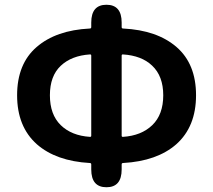

<svg xmlns="http://www.w3.org/2000/svg" viewBox="-20 -774 896 808"><path d="M428 14Q364 14 364 -61V-82Q364 -88 358 -88Q216 -96 135 -167Q52 -241 52 -373Q52 -505 134 -576Q216 -647 358 -654Q364 -654 364 -660V-679Q364 -754 428 -754Q492 -754 492 -679V-660Q492 -654 498 -654Q641 -647 723 -576Q805 -505 805 -373Q805 -241 722 -167Q641 -96 498 -88Q492 -88 492 -82V-61Q492 14 428 14ZM359 -198Q364 -198 364 -203V-540Q364 -545 359 -545Q281 -540 235.5 -497Q190 -454 190 -373Q190 -292 235.5 -247.5Q281 -203 359 -198ZM492 -203Q492 -198 497 -198Q575 -203 621 -247.5Q667 -292 667 -373Q667 -454 620 -498Q576 -540 497 -545Q492 -545 492 -540Z"/></svg>

Font: Resource Han Rounded JP
Style: Bold
Weight: 700
Designer: Cyano Hao (round all glyphs); Ryoko NISHIZUKA 西塚涼子 (kana, bopomofo & ideographs); Paul D. Hunt (Latin, Greek & Cyrillic)
Foundry: Cyano Hao
Version: 0.990